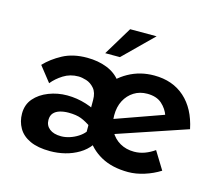

<svg xmlns="http://www.w3.org/2000/svg" viewBox="-92 -737 1011 869"><g transform="rotate(15 414.0 -302.5)"><path d="M208 11Q151 11 114 -6Q77 -23 59.5 -53.5Q42 -84 42 -121Q42 -163 67 -192Q92 -221 133 -237Q174 -253 219 -253Q265 -253 309 -239Q353 -225 376 -205L358 -140Q328 -161 304.5 -170Q281 -179 245 -179Q223 -179 204.5 -173.5Q186 -168 175.5 -156Q165 -144 165 -124Q165 -98 184.5 -82.5Q204 -67 239 -67Q258 -67 278.5 -73.5Q299 -80 317 -91.5Q335 -103 346 -117V-170H391V-68Q371 -41 341.5 -23.5Q312 -6 278 2.5Q244 11 208 11ZM337 -209V-263Q337 -298 320.5 -317Q304 -336 283 -342.5Q262 -349 246 -349Q207 -349 176 -329.5Q145 -310 125 -285L69 -356Q101 -390 148.5 -415.5Q196 -441 262 -441Q314 -441 355.5 -424.5Q397 -408 421 -375.5Q445 -343 445 -293V-267ZM574 11Q499 11 446.5 -18Q394 -47 365.5 -98Q337 -149 337 -215Q337 -278 369 -329.5Q401 -381 455.5 -411.5Q510 -442 576 -442Q663 -442 719.5 -391.5Q776 -341 795 -249L454 -134L428 -197L695 -292L671 -279Q661 -309 636 -331.5Q611 -354 567 -354Q532 -354 505 -337Q478 -320 462.5 -290.5Q447 -261 447 -221Q447 -179 464 -148.5Q481 -118 510 -101.5Q539 -85 576 -85Q602 -85 626 -94Q650 -103 671 -118L722 -35Q689 -14 649.5 -1.5Q610 11 574 11ZM540 -616 404 -482H335L416 -616Z"/></g></svg>

Font: Josefin Sans Thin SemiBold
Style: Regular
Weight: 600
Version: Version 2.000